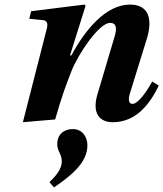

<svg xmlns="http://www.w3.org/2000/svg" viewBox="-20 -522 714 839"><path d="M80 12 221 0C250 -102 270 -155 293 -213C323 -288 413 -422 461 -422C492 -422 490 -393 481 -363L405 -107C383 -30 412 12 473 12C573 12 633 -64 674 -148L645 -166C621 -121 583 -68 559 -68C541 -68 540 -89 548 -115L623 -357C646 -436 632 -502 548 -502C445 -502 354 -396 292 -280H286L354 -497L349 -502L116 -473L108 -440L168 -434C187 -432 191 -418 183 -391ZM196 274 216 297C287 248 362 191 362 113C362 78 341 42 298 42C257 42 230 68 230 107C230 139 250 151 250 183C250 216 227 244 196 274Z"/></svg>

Font: Heuristica
Style: Bold Italic
Weight: 700
Italic angle: -13°
Version: Version 1.0.1